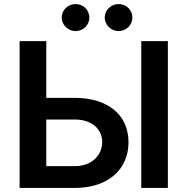

<svg xmlns="http://www.w3.org/2000/svg" viewBox="-20 -931 943 951"><path d="M77.1 0H349.4C516.7 0 616.5 -92.7 616.5 -226.6C616.5 -360.1 516.7 -446.4 349.4 -446.4H209.2V-727.3H77.1ZM209.2 -108V-339.1H349.4C437.5 -339.1 486.2 -289.4 486.2 -228C486.2 -164.1 437.5 -108 349.4 -108ZM285.5 -843.8C285.5 -807.9 317.1 -777 354.4 -777C392.8 -777 422.6 -807.9 422.6 -843.8C422.6 -881.7 392.8 -910.9 354.4 -910.9C317.1 -910.9 285.5 -881.7 285.5 -843.8ZM498.6 -843.8C498.6 -807.9 530.2 -777 567.5 -777C605.8 -777 635.7 -807.9 635.7 -843.8C635.7 -881.7 605.8 -910.9 567.5 -910.9C530.2 -910.9 498.6 -881.7 498.6 -843.8ZM679.7 0H811.4V-727.3H679.7Z"/></svg>

Font: Margiela Sans Semi Bold
Style: Regular
Weight: 600
Designer: Stefan Endress, Andreas Faust
Version: Version 1.100;FEAKit 1.0